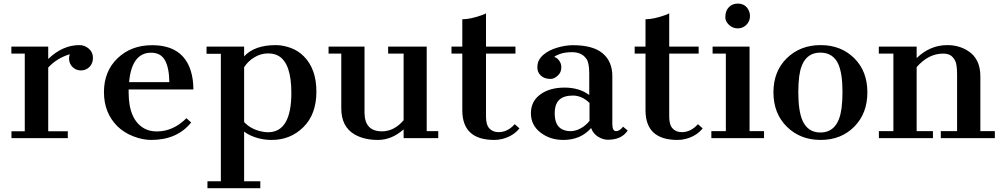

<svg xmlns="http://www.w3.org/2000/svg" viewBox="-20 -754 5456 1048"><path d="M243.2 -432.1Q321.8 -507.8 413.1 -507.8Q442.4 -507.8 464.8 -488.3Q487.3 -468.8 487.3 -438.2Q487.3 -407.7 468.3 -388.7Q449.2 -369.6 421.9 -369.6Q394.5 -369.6 375.7 -388.4Q356.9 -407.2 356.9 -435.1Q356.9 -446.3 360.8 -458Q290 -436.5 243.2 -385.3V-37.6H350.1V0H42.5V-37.6H115.2V-461.4H42V-499.5H243.2Z M1023.4 -85.4Q946.8 9.8 805.2 9.8Q758.3 9.8 707.5 -10Q656.7 -29.8 621.1 -64.5Q547.4 -137.7 547.4 -251.2Q547.4 -364.7 621.6 -436Q695.8 -507.3 810.1 -507.3Q978 -507.3 1021.5 -366.7Q1035.6 -321.8 1035.6 -265.6H682.1V-251Q682.1 -100.1 767.6 -52.7Q796.4 -36.6 836.4 -36.6Q925.3 -36.6 997.6 -108.9ZM904.3 -305.7Q903.3 -383.8 880.4 -425Q857.4 -466.3 805.2 -466.3Q699.2 -466.3 684.6 -305.7Z M1312.5 -446.3Q1369.1 -507.8 1485.4 -507.8Q1523.9 -507.8 1565.7 -492.9Q1607.4 -478 1638.7 -446.3Q1707 -377.4 1707 -253.9Q1707 -130.4 1636.2 -60.3Q1565.4 9.8 1463.4 9.8Q1397.9 9.8 1342.8 -17.1Q1325.7 -25.4 1312.5 -35.6V235.4H1400.9V273.4H1112.3V235.4H1185.5V-460.4H1107.4V-499.5H1312.5ZM1442.9 -32.2Q1570.3 -32.2 1570.3 -247.1Q1570.3 -406.7 1501.5 -448.2Q1477.5 -462.9 1440.4 -462.4Q1403.3 -461.9 1368.9 -441.4Q1334.5 -420.9 1312.5 -387.2V-87.9Q1349.1 -48.3 1408.7 -36.1Q1426.3 -32.2 1442.9 -32.2Z M2183.1 -47.9Q2118.2 9.8 2042.7 9.8Q1967.3 9.8 1915 -20.5Q1842.8 -63 1842.8 -162.6V-461.4H1773.4V-499.5H1969.7V-140.1Q1969.7 -37.1 2064.9 -37.1Q2130.9 -37.1 2183.1 -97.7V-461.4H2098.6V-499.5H2309.1V-38.1H2372.1V0H2183.1Z M2677.7 9.8Q2503.4 9.8 2503.4 -152.3V-461.4H2444.3V-499.5H2503.4V-648.9Q2547.9 -648.9 2611.8 -671.9Q2626.5 -677.2 2632.8 -681.2V-499.5H2793.5V-461.4H2632.8V-117.2Q2632.8 -72.3 2651.6 -52.5Q2670.4 -32.7 2701.7 -32.7Q2750.5 -32.7 2789.6 -76.2L2815.4 -53.2Q2780.3 -9.8 2719.7 4.9Q2699.7 9.8 2677.7 9.8Z M3206.5 -55.2Q3149.9 9.8 3054.7 9.8Q2982.4 9.8 2930.2 -30.5Q2877.9 -70.8 2877.9 -136Q2877.9 -201.2 2929.2 -238.5Q2980.5 -275.9 3061.3 -275.9Q3142.1 -275.9 3196.3 -235.4V-351.6Q3196.3 -410.6 3181.6 -431.6Q3167 -452.6 3147.2 -460.9Q3127.4 -469.2 3103.5 -469.2Q3065.9 -469.2 3040 -460.7Q3014.2 -452.1 3005.4 -443.4Q3027.8 -436.5 3040 -409.2Q3043.9 -399.4 3043.9 -385.7Q3043.9 -358.9 3024.4 -341.1Q3004.9 -323.2 2985.4 -323.2Q2951.2 -323.2 2932.1 -341.3Q2913.1 -359.4 2913.1 -384.8Q2913.1 -410.2 2922.4 -426.5Q2931.6 -442.9 2947.3 -456.1Q2977.1 -481 3022.2 -494.1Q3067.4 -507.3 3106.9 -507.3Q3216.8 -507.3 3269.5 -462.9Q3322.3 -418.5 3322.3 -338.9V-78.6Q3322.3 -38.1 3342.3 -38.1Q3362.3 -38.1 3380.9 -62.5L3406.2 -41.5Q3373 8.8 3297.9 8.8Q3271.5 8.8 3244.4 -7.8Q3217.3 -24.4 3206.5 -55.2ZM3197.8 -191.9Q3156.2 -232.4 3106.9 -232.4Q3057.6 -232.4 3032.7 -209.2Q3007.8 -186 3007.8 -134.8Q3007.8 -59.1 3061 -43Q3076.2 -38.1 3091.8 -38.1Q3136.2 -38.1 3176.8 -72.3Q3188.5 -82.5 3197.8 -94.2Z M3677.7 9.8Q3503.4 9.8 3503.4 -152.3V-461.4H3444.3V-499.5H3503.4V-648.9Q3547.9 -648.9 3611.8 -671.9Q3626.5 -677.2 3632.8 -681.2V-499.5H3793.5V-461.4H3632.8V-117.2Q3632.8 -72.3 3651.6 -52.5Q3670.4 -32.7 3701.7 -32.7Q3750.5 -32.7 3789.6 -76.2L3815.4 -53.2Q3780.3 -9.8 3719.7 4.9Q3699.7 9.8 3677.7 9.8Z M3939 -659.2Q3939 -695.3 3958.5 -714.8Q3978 -734.4 4006.3 -734.4Q4051.3 -734.4 4068.4 -693.4Q4073.7 -681.2 4073.7 -667Q4073.7 -638.2 4054.2 -618.7Q4034.7 -599.1 4006.8 -599.1Q3979 -599.1 3959 -618.4Q3939 -637.7 3939 -659.2ZM3862.8 -38.1H3941.9V-461.4H3869.6V-499.5H4071.3V-38.1H4150.4V0H3862.8Z M4201.7 -250Q4201.7 -365.2 4274.9 -436.5Q4348.1 -507.8 4459.2 -507.8Q4570.3 -507.8 4642.3 -436.8Q4714.4 -365.7 4714.4 -250.2Q4714.4 -134.8 4642.8 -62.5Q4571.3 9.8 4459.5 9.8Q4347.7 9.8 4274.7 -62.5Q4201.7 -134.8 4201.7 -250ZM4458 -30.8Q4556.6 -30.8 4573.7 -165Q4578.6 -205.1 4578.6 -251Q4578.6 -354 4555.2 -405.3Q4526.4 -466.8 4458 -466.8Q4359.4 -466.8 4342.3 -336.9Q4337.4 -297.4 4337.4 -251Q4337.4 -147.5 4360.8 -94.7Q4390.1 -30.8 4458 -30.8Z M5127.4 -461.4Q5047.9 -461.4 4983.4 -387.7V-38.1H5072.3V0H4777.3V-38.1H4856.4V-461.4H4776.9V-499.5H4983.4V-437Q5056.6 -507.8 5150.9 -507.8Q5215.8 -507.8 5266.1 -474.6Q5331.1 -431.6 5331.1 -337.9V-38.1H5410.2V0H5115.2V-38.1H5204.1V-347.7Q5204.1 -404.8 5192.1 -425.3Q5180.2 -445.8 5165.3 -453.6Q5150.4 -461.4 5127.4 -461.4Z"/></svg>

Font: Cantata One
Style: Regular
Weight: 400
Designer: Joana Maria Correia da Silva
Foundry: Joana Maria Correia da Silva
Version: Version 1.002